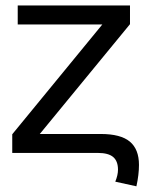

<svg xmlns="http://www.w3.org/2000/svg" viewBox="-20 -548 540 688"><path d="M23.9 -66.9 346.7 -460.4H43.5V-528.3H445.8V-461.4L122.6 -67.9H340.8Q412.6 -67.9 445.3 -40.5Q478 -13.2 478 43Q478 77.6 468.8 119.6L393.1 103Q402.8 79.1 402.8 60.1Q402.8 29.3 385.5 14.6Q368.2 0 330.6 0H23.9Z"/></svg>

Font: Liberation Sans
Style: Regular
Weight: 400
Designer: Steve Matteson
Foundry: Ascender Corporation
Version: Version 2.00.1